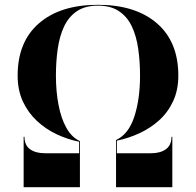

<svg xmlns="http://www.w3.org/2000/svg" viewBox="-20 -780 816 800"><path d="M82 -210Q82 -175 105.2 -158.2Q128.5 -141.5 167 -141.5H309.5V-189.5Q262 -199 216.2 -220.5Q170.5 -242 133.8 -276.2Q97 -310.5 75.2 -357.5Q53.5 -404.5 53.5 -465Q53.5 -606 142.5 -683Q231.5 -760 388 -760Q544.5 -760 633.8 -683Q723 -606 723 -465Q723 -404.5 701.2 -358Q679.5 -311.5 642.8 -278.5Q606 -245.5 560.2 -224.5Q514.5 -203.5 467 -194V-141.5H609.5Q648 -141.5 671.2 -158.2Q694.5 -175 694.5 -210H698V0H463.5V-196.5Q515.5 -220.5 539.5 -293.5Q563.5 -366.5 563.5 -465Q563.5 -523.5 556 -576.2Q548.5 -629 529.5 -669.5Q510.5 -710 476 -733.2Q441.5 -756.5 388 -756.5Q334.5 -756.5 300.2 -733.2Q266 -710 247 -669.5Q228 -629 220.5 -576.2Q213 -523.5 213 -465Q213 -399.5 223.8 -343.2Q234.5 -287 256.5 -247.5Q278.5 -208 313 -192V0H78.5V-210Z"/></svg>

Font: Bodoni* 48
Style: Bold
Weight: 700
Version: Version 2.2